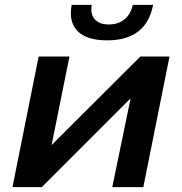

<svg xmlns="http://www.w3.org/2000/svg" viewBox="-20 -765 744 785"><path d="M31 0 138 -534H264L191 -172L554 -534H673L566 0H439L514 -363L151 0ZM418 -600Q335 -600 297.5 -637.5Q260 -675 273 -745H355Q349 -707 367.5 -686Q386 -665 425 -665Q463 -665 488.5 -685.5Q514 -706 523 -745H606Q578 -600 418 -600Z"/></svg>

Font: Montserrat SemiBold
Style: Italic
Weight: 600
Italic angle: -11.3°
Designer: Julieta Ulanovsky
Foundry: Julieta Ulanovsky
Version: Version 9.000; ttfautohint (v1.8.4.7-5d5b)